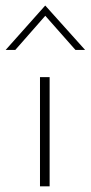

<svg xmlns="http://www.w3.org/2000/svg" viewBox="-50 -657 320 677"><path d="M91 -385H125V0H91ZM216 -481 102 -610 119 -612 4 -481H-30L109 -637H110L250 -481Z"/></svg>

Font: Josefin Sans ExtraLight
Style: Regular
Weight: 250
Designer: Santiago Orozco
Foundry: Typemade
Version: Version 2.000